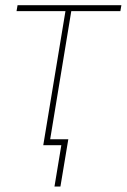

<svg xmlns="http://www.w3.org/2000/svg" viewBox="-20 -549 479 726"><path d="M143.6 0 227.5 -506.8H42.5L46.4 -529.3H439L435.1 -506.8H249.5L166 0ZM186 156.2 211.9 0H159.2L163.1 -22.5H238.3L208.5 156.2Z"/></svg>

Font: Inter 24pt Thin
Style: Italic
Weight: 250
Italic angle: -9.3988°
Version: Version 4.001;git-66647c0bb